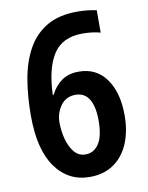

<svg xmlns="http://www.w3.org/2000/svg" viewBox="-83 -784 657 854"><g transform="rotate(-10 245.5 -357.0)"><path d="M42 -303Q42 -391 55 -467Q68 -543 100 -601Q132 -659 187 -691.5Q242 -724 325 -724Q371 -724 412 -715V-614Q375 -624 331 -624Q240 -624 199 -560.5Q158 -497 154 -378H158Q177 -416 208 -438Q239 -460 285 -460Q365 -460 409 -398Q453 -336 453 -234Q453 -161 429.5 -106Q406 -51 361.5 -20.5Q317 10 254 10Q157 10 99.5 -70Q42 -150 42 -303ZM252 -92Q290 -92 312.5 -126Q335 -160 335 -231Q335 -294 314.5 -327.5Q294 -361 253 -361Q210 -361 186 -327.5Q162 -294 162 -252Q162 -214 171.5 -177.5Q181 -141 201 -116.5Q221 -92 252 -92Z"/></g></svg>

Font: Noto Sans Georgian Condensed SemiBold
Style: Regular
Weight: 600
Width: 3
Designer: Monotype Design Team, Akaki Razmadze
Foundry: Google LLC
Version: Version 2.005; ttfautohint (v1.8.4.7-5d5b)